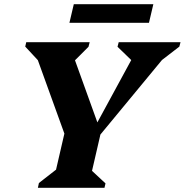

<svg xmlns="http://www.w3.org/2000/svg" viewBox="-20 -890 876 910"><path d="M295.2 -229 140.2 -657.8 188 -574 99.6 -669.2 104.4 -690H405L399.4 -668.2L293.2 -562L313.8 -664.2L451 -283.6H427.2L627.8 -652.8L639.6 -569L537 -668.4L542.6 -690H835.6L830 -669L707.2 -574.4L793.8 -661.4L436.6 -229ZM159.6 0 164.4 -22.6 296.4 -125.4 234.8 -39 289 -273.6H460.8L406.6 -39L367.4 -125.6L480 -20.8L475.2 0ZM309 -781.8 329.8 -870.2H706.8L686 -781.8Z"/></svg>

Font: Platypi Light
Style: Italic
Weight: 300
Italic angle: -13°
Designer: David Sargent
Foundry: Bolt Cutter Type
Version: Version 1.200